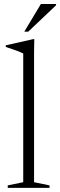

<svg xmlns="http://www.w3.org/2000/svg" viewBox="-20 -910 292 930"><path d="M145 -27.5 220 -12V0H17.5V-12L92.5 -27.5V-651Q86 -654.5 73.8 -659.5Q61.5 -664.5 44.5 -670.2Q27.5 -676 8 -682.5V-690.5L141 -720.5H146L145 -655ZM97.5 -756.5 178 -890.5H251.5V-884.5L116.5 -756.5Z"/></svg>

Font: Newsreader 36pt Light
Style: Regular
Weight: 300
Designer: Hugues Gentile
Foundry: Production Type
Version: Version 1.003